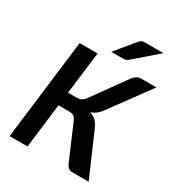

<svg xmlns="http://www.w3.org/2000/svg" viewBox="-214 -1065 1109 1201"><g transform="rotate(30 340.5 -465.0)"><path d="M38 0ZM218.5 -418 256 -723H126.5L38 0H167.5L206.5 -320H280C295.3 -320 307.2 -317.5 315.5 -312.5C323.8 -307.5 331 -298.2 337 -284.5L442.5 -38.5C448.2 -25.8 454.7 -16.2 462 -9.8C469.3 -3.2 479 0 491 0H609L476.5 -306C467.2 -327 456.7 -343.4 445 -355.2C433.3 -367.1 418.3 -375.7 400 -381C413 -385.7 425.2 -392.2 436.8 -400.5C448.2 -408.8 458.7 -419.3 468 -432L681 -723H570C558 -723 547.2 -719.8 537.8 -713.2C528.2 -706.8 519.7 -698.3 512 -688L342 -451C332.3 -438.3 322.8 -429.7 313.2 -425C303.8 -420.3 292.8 -418 280.5 -418ZM612 -930.5H486C480 -930.5 474.8 -930.3 470.2 -930C465.8 -929.7 461.6 -928.8 457.8 -927.5C453.9 -926.2 450.3 -924.1 447 -921.2C443.7 -918.4 440.2 -914.7 436.5 -910L325 -774.5H407C415.7 -774.5 422.8 -775.2 428.2 -776.5C433.8 -777.8 440 -781.5 447 -787.5Z"/></g></svg>

Font: Lato
Style: Bold Italic
Weight: 700
Italic angle: -7°
Designer: Lukasz Dziedzic
Foundry: tyPoland Lukasz Dziedzic
Version: Version 2.007; 2014-02-27